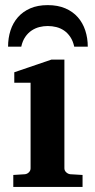

<svg xmlns="http://www.w3.org/2000/svg" viewBox="-20 -734 373 754"><path d="M32.2 0V-46.9L78.1 -49.8Q86.9 -50.8 93.5 -57.4Q100.1 -64 100.1 -73.2V-409.2H36.1V-450.2L182.1 -500H232.9V-73.2Q232.9 -64 240 -57.4Q247.1 -50.8 255.9 -49.8L304.2 -46.9V0ZM271.5 -550.8Q266.6 -573.2 256.1 -588.9Q245.6 -604.5 231.7 -614Q217.8 -623.5 201.2 -627.7Q184.6 -631.8 167.5 -631.8Q150.9 -631.8 134.5 -627.7Q118.2 -623.5 104 -614Q89.8 -604.5 79.1 -588.9Q68.4 -573.2 63.5 -550.8H11.7Q11.7 -584.5 21.2 -614.3Q30.8 -644 50.3 -666.3Q69.8 -688.5 98.9 -701.2Q127.9 -713.9 167.5 -713.9Q207 -713.9 236.6 -701.2Q266.1 -688.5 285.6 -666.3Q305.2 -644 314.9 -614.3Q324.7 -584.5 324.7 -550.8Z"/></svg>

Font: Charis SIL Phon
Style: Bold
Weight: 700
Foundry: SIL International
Version: Version 5.000